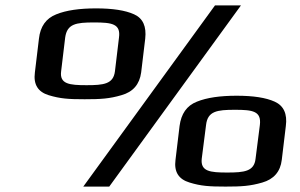

<svg xmlns="http://www.w3.org/2000/svg" viewBox="-20 -680 1109 710"><path d="M517 -537C522 -582 509 -612 476 -627C443 -642 396 -649 335 -649C274 -649 225 -642 188 -627C150 -612 129 -582 124 -537L109 -412C103 -367 121 -340 160 -328C203 -315 233 -313 293 -313C353 -313 385 -315 429 -328C472 -340 496 -368 502 -412ZM300 -365C237 -365 200 -369 206 -416L221 -541C228 -592 261 -597 328 -597C394 -597 427 -592 420 -541L405 -416C399 -369 363 -365 300 -365ZM871 -660H775L288 10H384ZM1037 -214C1043 -259 1029 -289 996 -304C963 -319 916 -326 855 -326C794 -326 745 -319 708 -304C670 -289 650 -259 644 -214L629 -89C623 -44 641 -17 681 -5C723 8 754 10 814 10C874 10 905 8 950 -5C992 -17 1017 -45 1022 -89ZM820 -42C757 -42 721 -46 726 -93L742 -218C748 -269 782 -274 849 -274C915 -274 947 -269 941 -218L925 -93C920 -46 883 -42 820 -42Z"/></svg>

Font: Gamestation Extended
Style: Italic
Weight: 400
Width: 7
Designer: Jonas Hecksher
Foundry: Jonas Hecksher, Playtypeª, e-types AS
Version: Version 1.003